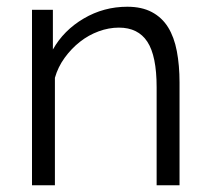

<svg xmlns="http://www.w3.org/2000/svg" viewBox="-20 -550 623 570"><path d="M513 0H445V-291Q445 -384 417.5 -426Q390 -468 333 -468Q303 -468 273 -457Q243 -446 217.5 -426Q192 -406 172 -378.5Q152 -351 143 -319V0H75V-521H137V-403Q169 -460 228.5 -495Q288 -530 358 -530Q401 -530 431 -514Q461 -498 479 -469Q497 -440 505 -398Q513 -356 513 -305Z"/></svg>

Font: IngvarSans
Style: Regular
Weight: 400
Version: Version 1.000